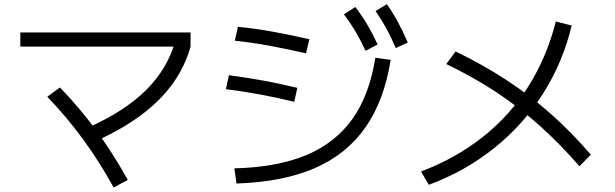

<svg xmlns="http://www.w3.org/2000/svg" viewBox="-20 -838 2852 890"><path d="M657.7 -420.9C591 -354.5 500 -295.9 384.8 -245.1L420.9 -182.6C502.9 -219.1 573.9 -259.6 633.8 -304.2C693.7 -348.8 742.7 -397.6 780.8 -450.7C818.8 -503.7 846.4 -560.9 863.3 -622.1L793.9 -652.3C769.9 -564.5 724.4 -487.3 657.7 -420.9ZM199.2 -389.6C318.4 -266 420.9 -125.7 506.8 31.2L572.3 -3.9C528 -84 480 -159.5 428.2 -230.5C376.5 -301.4 319.7 -368.8 257.8 -432.6ZM74.2 -687.5V-622.1H863.3V-687.5Z M1399.9 -119.1C1309.7 -81.4 1198.6 -60.9 1066.4 -57.6L1076.2 12.7C1218.8 8.1 1339.4 -15.5 1438 -58.1C1536.6 -100.7 1615.1 -163.6 1673.3 -246.6C1731.6 -329.6 1770.8 -434.2 1791 -560.5L1719.7 -570.3C1702.1 -456.4 1667 -362.1 1614.3 -287.6C1561.5 -213.1 1490.1 -156.9 1399.9 -119.1ZM1184.1 -400.4C1233.9 -391.3 1287.1 -379.9 1343.8 -366.2L1358.4 -430.7C1301.8 -444.3 1248.5 -455.7 1198.7 -464.8C1148.9 -474 1096.4 -482.1 1041 -489.3L1027.3 -424.8C1082 -417.6 1134.3 -409.5 1184.1 -400.4ZM1226.6 -626.5C1278 -617 1335.3 -605.1 1398.4 -590.8L1414.1 -656.2C1354.2 -669.9 1298 -681.5 1245.6 -690.9C1193.2 -700.4 1139 -708 1083 -713.9L1068.4 -649.4C1122.4 -643.6 1175.1 -635.9 1226.6 -626.5ZM1626.5 -694.3C1642.4 -667.6 1658.5 -637 1674.8 -602.5L1730.5 -631.8C1714.8 -665.7 1698.7 -696.6 1682.1 -724.6C1665.5 -752.6 1647.1 -779.6 1627 -805.7L1574.2 -771.5C1593.1 -746.7 1610.5 -721 1626.5 -694.3ZM1769.5 -708.5C1784.5 -681.5 1799.5 -650.4 1814.5 -615.2L1870.1 -640.6C1855.1 -675.8 1840 -707.5 1824.7 -735.8C1809.4 -764.2 1792.3 -791.7 1773.4 -818.4L1720.7 -787.1C1738.3 -761.7 1754.6 -735.5 1769.5 -708.5Z M2219.2 -204.1C2135.6 -137.7 2039.7 -84 1931.6 -43L1967.8 18.6C2079.1 -22.5 2180 -79.1 2270.5 -151.4C2361 -223.6 2436.8 -308.3 2498 -405.3C2559.2 -502.3 2603.2 -607.1 2629.9 -719.7L2556.6 -738.3C2528.6 -628.3 2486.3 -528.3 2429.7 -438.5C2373 -348.6 2302.9 -270.5 2219.2 -204.1ZM2478 -258.8C2540.2 -203.5 2602.9 -139.6 2666 -67.4L2718.8 -121.1C2657.6 -192.1 2595.1 -255.7 2531.2 -312C2467.4 -368.3 2399.7 -419.9 2328.1 -466.8C2256.5 -513.7 2177.7 -557.9 2091.8 -599.6L2048.8 -541C2134.1 -500 2211.4 -456.5 2280.8 -410.6C2350.1 -364.7 2415.9 -314.1 2478 -258.8Z"/></svg>

Font: Pretendard Variable
Style: Regular
Weight: 400
Designer: Base glyphs from Inter by Rasmus Andersson; Hangeul glyphs from Noto Sans CJK(Source Han Sans) by Jang Soo-young and Kan
Foundry: Kil Hyung-jin
Version: Version 1.309;Glyphs 3.2 (3225)